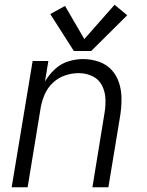

<svg xmlns="http://www.w3.org/2000/svg" viewBox="-20 -786 616 806"><path d="M29 0H96L151 -335Q156 -363 168 -390.5Q180 -418 202.5 -439Q225 -460 253.5 -469.5Q282 -479 310 -479Q341 -479 367.5 -466.5Q394 -454 407.5 -428.5Q421 -403 422.5 -373Q424 -343 419 -313L368 0H435L485 -303Q490 -337 490 -371.5Q490 -406 480 -437.5Q470 -469 448.5 -492.5Q427 -516 395 -527Q363 -538 329 -538Q298 -538 267 -528.5Q236 -519 211 -496Q186 -473 169 -444L183 -530H117ZM290 -572H363L514 -722L461 -766L334 -622L253 -761L191 -727Z"/></svg>

Font: Iosevka Sparkle Light Oblique
Style: Regular
Weight: 300
Italic angle: -9°
Designer: Belleve Invis
Foundry: Belleve Invis
Version: Version 4.5.0; ttfautohint (v1.8.3)